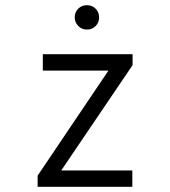

<svg xmlns="http://www.w3.org/2000/svg" viewBox="-20 -720 656 740"><path d="M125 -43 398 -448H145V-511H491V-469L216 -63H490V0H125ZM268 -653Q268 -673 281.5 -686.5Q295 -700 315 -700Q335 -700 348.5 -686.5Q362 -673 362 -653Q362 -633 348.5 -619.5Q335 -606 315 -606Q295 -606 281.5 -620Q268 -634 268 -653Z"/></svg>

Font: Overpass Mono Light
Style: Regular
Weight: 300
Monospace: yes
Designer: Delve Withrington, Dave Bailey
Foundry: Delve Fonts
Version: Version 1.000;DELV;Overpass